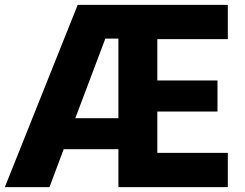

<svg xmlns="http://www.w3.org/2000/svg" viewBox="-36 -770 1008 790"><path d="M901.4 -608.9H611.3V-439H858.9V-311H611.3V-141.1H901.4V0H451.2V-156.2H226.1L167.5 0H-16.1L283.7 -750H901.4ZM273.9 -283.7H451.2V-611.3H397.5Z"/></svg>

Font: Now Alt
Style: Bold
Weight: 700
Designer: Alfredo Marco Pradil
Foundry: Alfredo Marco Pradil
Version: Version 1.002;PS 001.002;hotconv 1.0.88;makeotf.lib2.5.64775